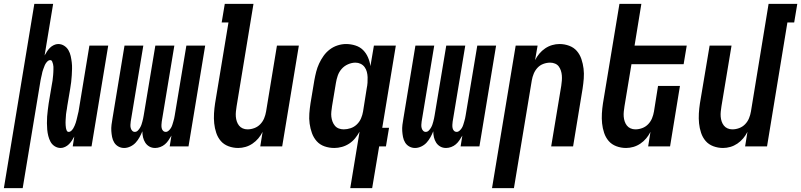

<svg xmlns="http://www.w3.org/2000/svg" viewBox="-70 -755 4131 990"><path d="M-50 215 107 -735H204L160 -469Q166 -480 172.5 -490Q179 -500 187.5 -508.5Q196 -517 207.5 -522.5Q219 -528 230 -528Q247 -528 261 -519Q275 -510 283 -496Q291 -482 294.5 -466Q298 -450 300 -433.5Q302 -417 301.5 -400Q301 -383 300 -366Q299 -349 297 -332Q295 -315 292 -298L277 -209Q276 -202 275 -194.5Q274 -187 272.5 -180Q271 -173 270.5 -166Q270 -159 269.5 -152Q269 -145 268.5 -137.5Q268 -130 268 -123Q268 -116 268.5 -109Q269 -102 270 -95.5Q271 -89 274 -82Q277 -75 284 -75Q292 -75 298 -81Q304 -87 308 -93.5Q312 -100 315 -107.5Q318 -115 320.5 -122Q323 -129 324.5 -136Q326 -143 328 -150.5Q330 -158 331.5 -165.5Q333 -173 335 -180L391 -520H488L402 0H305L313 -51Q307 -40 300.5 -30Q294 -20 285.5 -11.5Q277 -3 265.5 2.5Q254 8 243 8Q226 8 212 -1Q198 -10 190.5 -24Q183 -38 179 -54Q175 -70 173.5 -86.5Q172 -103 172 -120Q172 -137 173 -154Q174 -171 176.5 -188Q179 -205 181 -222L196 -311Q197 -318 198.5 -325.5Q200 -333 201 -340Q202 -347 202.5 -354Q203 -361 204 -368Q205 -375 205 -382.5Q205 -390 205.5 -397Q206 -404 205.5 -411Q205 -418 203.5 -424.5Q202 -431 199 -438Q196 -445 189 -445Q181 -445 175 -439Q169 -433 165 -426.5Q161 -420 158.5 -412.5Q156 -405 153 -398Q150 -391 148.5 -384Q147 -377 145.5 -369.5Q144 -362 142 -354.5Q140 -347 139 -340L47 215Z M570 8Q554 8 540.5 0.5Q527 -7 519 -20Q511 -33 508 -48.5Q505 -64 504 -79.5Q503 -95 505 -111.5Q507 -128 510 -144L572 -520H669L604 -128Q603 -120 602.5 -111.5Q602 -103 604 -95Q606 -87 611.5 -81Q617 -75 625 -75Q634 -75 640.5 -81.5Q647 -88 651.5 -95.5Q656 -103 659 -111Q662 -119 664 -127.5Q666 -136 668 -144Q670 -152 671 -160L731 -520H829L764 -128Q763 -120 762.5 -111.5Q762 -103 763.5 -95Q765 -87 770.5 -81Q776 -75 785 -75Q793 -75 800 -81.5Q807 -88 811.5 -95.5Q816 -103 818.5 -111Q821 -119 823.5 -127.5Q826 -136 828 -144Q830 -152 831 -160L891 -520H988L902 0H805L814 -56Q807 -44 799 -32Q791 -20 780.5 -11Q770 -2 756.5 3Q743 8 730 8Q713 8 700 0.5Q687 -7 679 -19.5Q671 -32 667.5 -47Q664 -62 664 -78Q658 -63 649.5 -47.5Q641 -32 629.5 -19.5Q618 -7 602 0.5Q586 8 570 8Z M1158 8Q1132 8 1108 -1Q1084 -10 1068.5 -28Q1053 -46 1045 -70Q1037 -94 1034.5 -119Q1032 -144 1033.5 -170Q1035 -196 1039 -222L1108 -639H1073L1089 -735H1237L1150 -207Q1148 -194 1146.5 -180.5Q1145 -167 1146 -154Q1147 -141 1151 -129Q1155 -117 1162.5 -107.5Q1170 -98 1181.5 -93Q1193 -88 1206 -88Q1224 -88 1241.5 -94.5Q1259 -101 1272 -114.5Q1285 -128 1292 -145Q1299 -162 1302 -180L1358 -520H1471L1385 0H1272L1284 -75Q1275 -57 1262 -41.5Q1249 -26 1232 -14.5Q1215 -3 1196 2.5Q1177 8 1158 8Z M1702 -88Q1720 -88 1738 -94Q1756 -100 1770 -113.5Q1784 -127 1791.5 -144.5Q1799 -162 1802 -180L1821 -300Q1824 -314 1825 -328.5Q1826 -343 1825.5 -357Q1825 -371 1821.5 -384.5Q1818 -398 1810 -409Q1802 -420 1789.5 -426Q1777 -432 1763 -432Q1744 -432 1724.5 -423.5Q1705 -415 1691.5 -399.5Q1678 -384 1671.5 -365Q1665 -346 1662 -327L1642 -207Q1640 -193 1638.5 -179.5Q1637 -166 1638.5 -153Q1640 -140 1644.5 -128Q1649 -116 1657 -106.5Q1665 -97 1677 -92.5Q1689 -88 1702 -88ZM1736 215 1784 -76Q1774 -58 1761 -42Q1748 -26 1730.5 -14.5Q1713 -3 1693 2.5Q1673 8 1654 8Q1627 8 1603 -0.5Q1579 -9 1563 -27Q1547 -45 1538.5 -68.5Q1530 -92 1526.5 -117.5Q1523 -143 1525 -169.5Q1527 -196 1531 -222L1551 -342Q1555 -364 1560.5 -385.5Q1566 -407 1575.5 -427.5Q1585 -448 1598.5 -467Q1612 -486 1630.5 -500Q1649 -514 1671 -521Q1693 -528 1714 -528Q1739 -528 1762.5 -520.5Q1786 -513 1802 -497Q1818 -481 1827.5 -459Q1837 -437 1840 -414L1858 -520H1971L1901 -96H1936L1920 0H1885L1849 215Z M2070 8Q2054 8 2040.5 0.5Q2027 -7 2019 -20Q2011 -33 2008 -48.5Q2005 -64 2004 -79.5Q2003 -95 2005 -111.5Q2007 -128 2010 -144L2072 -520H2169L2104 -128Q2103 -120 2102.5 -111.5Q2102 -103 2104 -95Q2106 -87 2111.5 -81Q2117 -75 2125 -75Q2134 -75 2140.5 -81.5Q2147 -88 2151.5 -95.5Q2156 -103 2159 -111Q2162 -119 2164 -127.5Q2166 -136 2168 -144Q2170 -152 2171 -160L2231 -520H2329L2264 -128Q2263 -120 2262.5 -111.5Q2262 -103 2263.5 -95Q2265 -87 2270.5 -81Q2276 -75 2285 -75Q2293 -75 2300 -81.5Q2307 -88 2311.5 -95.5Q2316 -103 2318.5 -111Q2321 -119 2323.5 -127.5Q2326 -136 2328 -144Q2330 -152 2331 -160L2391 -520H2488L2402 0H2305L2314 -56Q2307 -44 2299 -32Q2291 -20 2280.5 -11Q2270 -2 2256.5 3Q2243 8 2230 8Q2213 8 2200 0.5Q2187 -7 2179 -19.5Q2171 -32 2167.5 -47Q2164 -62 2164 -78Q2158 -63 2149.5 -47.5Q2141 -32 2129.5 -19.5Q2118 -7 2102 0.5Q2086 8 2070 8Z M2467 215 2589 -520H2702L2689 -445Q2698 -463 2711 -478.5Q2724 -494 2741 -505.5Q2758 -517 2777 -522.5Q2796 -528 2815 -528Q2841 -528 2865 -519Q2889 -510 2904.5 -492Q2920 -474 2928 -450Q2936 -426 2939 -401Q2942 -376 2940 -350Q2938 -324 2934 -298L2885 0H2772L2824 -313Q2826 -326 2827 -339.5Q2828 -353 2827 -366Q2826 -379 2822 -391Q2818 -403 2811 -412.5Q2804 -422 2792 -427Q2780 -432 2767 -432Q2749 -432 2731.5 -425.5Q2714 -419 2701.5 -405.5Q2689 -392 2682 -375Q2675 -358 2672 -340L2580 215Z M3158 8Q3132 8 3108 -1Q3084 -10 3068.5 -28Q3053 -46 3045 -70Q3037 -94 3034.5 -119Q3032 -144 3033.5 -170Q3035 -196 3039 -222L3124 -735H3237L3202 -520H3471L3455 -424H3186L3150 -207Q3148 -194 3146.5 -180.5Q3145 -167 3146 -154Q3147 -141 3151 -129Q3155 -117 3162.5 -107.5Q3170 -98 3181.5 -93Q3193 -88 3206 -88Q3224 -88 3241.5 -94.5Q3259 -101 3272 -114.5Q3285 -128 3292 -145Q3299 -162 3302 -180L3323 -312H3436L3385 0H3272L3284 -75Q3275 -57 3262 -41.5Q3249 -26 3232 -14.5Q3215 -3 3196 2.5Q3177 8 3158 8Z M3658 8Q3632 8 3608 -1Q3584 -10 3568.5 -28Q3553 -46 3545 -70Q3537 -94 3534.5 -119Q3532 -144 3533.5 -170Q3535 -196 3539 -222L3589 -520H3702L3650 -207Q3648 -194 3646.5 -180.5Q3645 -167 3646 -154Q3647 -141 3651 -129Q3655 -117 3662.5 -107.5Q3670 -98 3681.5 -93Q3693 -88 3706 -88Q3724 -88 3741.5 -94.5Q3759 -101 3772 -114.5Q3785 -128 3792 -145Q3799 -162 3802 -180L3893 -735H4041L4025 -639H3990L3885 0H3772L3784 -75Q3775 -57 3762 -41.5Q3749 -26 3732 -14.5Q3715 -3 3696 2.5Q3677 8 3658 8Z"/></svg>

Font: Iosevka Term Curly Oblique
Style: Bold
Weight: 700
Italic angle: -9°
Designer: Belleve Invis
Foundry: Belleve Invis
Version: Version 32.3.0